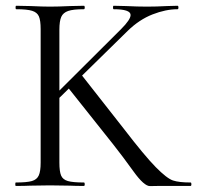

<svg xmlns="http://www.w3.org/2000/svg" viewBox="-20 -645 690 666"><path d="M36 -613Q34 -613 34 -619Q34 -625 36 -625L86 -624Q128 -622 153 -622Q182 -622 224 -624L271 -625Q274 -625 274 -619Q274 -613 271 -613Q234 -613 216.5 -607Q199 -601 192.5 -586.5Q186 -572 186 -542V-81Q186 -50 192 -36Q198 -22 215.5 -17Q233 -12 271 -12Q274 -12 274 -6Q274 0 271 0Q241 0 223 -1L153 -2L85 -1Q67 0 35 0Q33 0 33 -6Q33 -12 35 -12Q73 -12 90.5 -17Q108 -22 114.5 -36.5Q121 -51 121 -81V-544Q121 -574 115 -588Q109 -602 91.5 -607.5Q74 -613 36 -613ZM213 -345 263 -385 409 -199Q482 -104 520.5 -65Q559 -26 580 -19Q601 -12 641 -12Q644 -12 644 -6Q644 0 641 0H529Q521 0 500.5 0.5Q480 1 443 -50.5Q406 -102 372 -145ZM433 -593Q433 -613 374 -613Q372 -613 372 -619Q372 -625 374 -625L417 -624Q457 -622 490 -622Q523 -622 559 -624L596 -625Q599 -625 599 -619Q599 -613 596 -613Q555 -613 509 -595Q463 -577 423 -538L167 -287H142L400 -544Q433 -577 433 -593Z"/></svg>

Font: Cormorant SC
Style: Regular
Weight: 400
Designer: Christian Thalmann (Catharsis Fonts)
Foundry: Catharsis Fonts
Version: Version 4.000